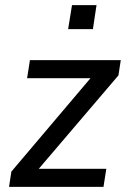

<svg xmlns="http://www.w3.org/2000/svg" viewBox="-20 -724 496 744"><path d="M15 0 24 -59 351 -445 349 -421H85L96 -491H448L439 -432L109 -45L111 -70H392L381 0ZM244 -611 259 -704H354L340 -611Z"/></svg>

Font: Nunito Sans 10pt SemiCondensed Medium
Style: Italic
Weight: 500
Width: 4
Italic angle: -9°
Designer: Vernon Adams
Foundry: Vernon Adams
Version: Version 3.101;gftools[0.9.27]